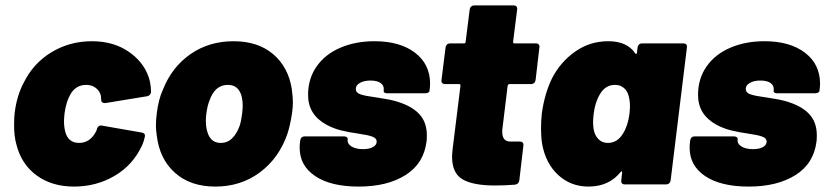

<svg xmlns="http://www.w3.org/2000/svg" viewBox="-20 -680 3045 708"><path d="M40 -149Q32 -178 32 -218Q32 -248 34 -263Q42 -328 68 -376Q103 -447 170 -487.5Q237 -528 319 -528Q402 -528 460 -485.5Q518 -443 533 -379Q537 -358 537 -341Q536 -328 522 -325L369 -300H366Q353 -300 353 -313L352 -327Q348 -344 333.5 -355.5Q319 -367 298 -367Q259 -367 239 -331Q224 -305 218 -262Q216 -242 216 -233Q216 -211 221 -193Q232 -153 272 -153Q314 -153 336 -199L337 -203Q339 -211 344 -214.5Q349 -218 355 -217L504 -191Q517 -188 514 -175Q510 -157 504 -144Q470 -71 402.5 -31.5Q335 8 253 8Q171 8 114.5 -33.5Q58 -75 40 -149Z M558 -181Q555 -199 555 -217Q555 -239 558 -261Q564 -313 581 -350Q614 -433 682.5 -480.5Q751 -528 841 -528Q931 -528 987 -480.5Q1043 -433 1056 -352Q1060 -320 1060 -304Q1060 -284 1057 -263Q1050 -218 1040 -187Q1009 -97 938.5 -44.5Q868 8 774 8Q682 8 625 -43Q568 -94 558 -181ZM864 -217Q869 -232 873 -262Q875 -282 875 -290Q875 -326 861.5 -346.5Q848 -367 820 -367Q772 -367 752 -308Q745 -291 741 -262Q739 -244 739 -235Q739 -198 752.5 -175.5Q766 -153 794 -153Q819 -153 836.5 -170.5Q854 -188 864 -217Z M1085 -135Q1085 -147 1086 -153L1087 -162Q1088 -169 1092 -173Q1096 -177 1103 -177H1249Q1255 -177 1259 -174Q1263 -171 1262 -166Q1260 -150 1276 -140Q1292 -130 1319 -130Q1341 -130 1355 -137.5Q1369 -145 1369 -158Q1369 -170 1353.5 -176Q1338 -182 1303 -187Q1267 -192 1238.5 -199Q1210 -206 1184 -220Q1116 -257 1116 -330Q1116 -390 1147.5 -435Q1179 -480 1235 -504Q1291 -528 1361 -528Q1455 -528 1510.5 -485.5Q1566 -443 1566 -371Q1566 -363 1564 -347Q1564 -342 1559.5 -339Q1555 -336 1549 -336H1408Q1393 -336 1395 -347Q1397 -364 1384 -373.5Q1371 -383 1346 -383Q1323 -383 1307.5 -374.5Q1292 -366 1292 -352Q1292 -338 1309.5 -332Q1327 -326 1366 -321Q1371 -320 1402.5 -315Q1434 -310 1463 -299Q1508 -282 1531 -253.5Q1554 -225 1554 -181Q1554 -167 1553 -159Q1543 -77 1475.5 -34.5Q1408 8 1303 8Q1200 8 1142.5 -30.5Q1085 -69 1085 -135Z M1938 -370H1859Q1854 -370 1852 -364L1833 -208Q1832 -203 1832 -194Q1832 -158 1862 -158H1898Q1904 -158 1907.5 -154Q1911 -150 1910 -143L1895 -15Q1893 -1 1879 1Q1840 4 1805 4Q1725 4 1686 -18.5Q1647 -41 1647 -102Q1647 -110 1649 -130L1678 -364Q1678 -370 1673 -370H1621Q1614 -370 1610.5 -374Q1607 -378 1608 -385L1623 -505Q1624 -512 1628.5 -516Q1633 -520 1640 -520H1691Q1697 -520 1697 -526L1712 -645Q1713 -652 1717.5 -656Q1722 -660 1728 -660H1874Q1881 -660 1884.5 -656Q1888 -652 1887 -645L1872 -526Q1872 -520 1877 -520H1957Q1963 -520 1966.5 -516Q1970 -512 1969 -505L1955 -385Q1954 -378 1949.5 -374Q1945 -370 1938 -370Z M2347 -520H2501Q2507 -520 2510.5 -516Q2514 -512 2513 -505L2453 -15Q2452 -8 2447.5 -4Q2443 0 2437 0H2284Q2277 0 2273.5 -4Q2270 -8 2271 -15L2274 -43Q2275 -47 2272.5 -48Q2270 -49 2268 -45Q2225 8 2150 8Q2085 8 2038.5 -34.5Q1992 -77 1979 -150Q1975 -175 1975 -206Q1975 -235 1978 -262Q1988 -334 2015 -390Q2046 -451 2100.5 -489.5Q2155 -528 2223 -528Q2292 -528 2322 -484Q2324 -480 2326 -481Q2328 -482 2329 -486L2331 -505Q2332 -512 2336.5 -516Q2341 -520 2347 -520ZM2301 -259Q2303 -279 2303 -288Q2303 -315 2295 -336Q2280 -367 2248 -367Q2213 -367 2193 -334Q2174 -303 2169 -259Q2167 -239 2167 -231Q2167 -203 2174 -186Q2189 -153 2222 -153Q2256 -153 2277 -187Q2295 -215 2301 -259Z M2523 -135Q2523 -147 2524 -153L2525 -162Q2526 -169 2530 -173Q2534 -177 2541 -177H2687Q2693 -177 2697 -174Q2701 -171 2700 -166Q2698 -150 2714 -140Q2730 -130 2757 -130Q2779 -130 2793 -137.5Q2807 -145 2807 -158Q2807 -170 2791.5 -176Q2776 -182 2741 -187Q2705 -192 2676.5 -199Q2648 -206 2622 -220Q2554 -257 2554 -330Q2554 -390 2585.5 -435Q2617 -480 2673 -504Q2729 -528 2799 -528Q2893 -528 2948.5 -485.5Q3004 -443 3004 -371Q3004 -363 3002 -347Q3002 -342 2997.5 -339Q2993 -336 2987 -336H2846Q2831 -336 2833 -347Q2835 -364 2822 -373.5Q2809 -383 2784 -383Q2761 -383 2745.5 -374.5Q2730 -366 2730 -352Q2730 -338 2747.5 -332Q2765 -326 2804 -321Q2809 -320 2840.5 -315Q2872 -310 2901 -299Q2946 -282 2969 -253.5Q2992 -225 2992 -181Q2992 -167 2991 -159Q2981 -77 2913.5 -34.5Q2846 8 2741 8Q2638 8 2580.5 -30.5Q2523 -69 2523 -135Z"/></svg>

Font: Barlow Black
Style: Italic
Weight: 900
Italic angle: -7°
Designer: Jeremy Tribby
Foundry: Tribby Type
Version: Version 1.408